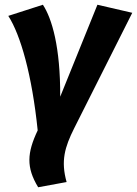

<svg xmlns="http://www.w3.org/2000/svg" viewBox="-20 -567 578 810"><path d="M161 -547 15 -500C67 -419 115 -251 139 -17C94 78 90 139 141 223L261 201C236 112 253 54 293 -26L538 -513L391 -547L234 -159C235 -369 199 -489 161 -547Z"/></svg>

Font: Fira Sans
Style: Bold Italic
Weight: 700
Italic angle: -8°
Designer: bBox Type GmbH & Carrois Corporate GbR & Edenspiekermann AG
Foundry: bBox Type GmbH & Carrois Corporate GbR & Edenspiekermann AG
Version: Version 4.301;PS 004.301;hotconv 1.0.88;makeotf.lib2.5.64775